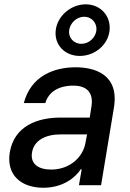

<svg xmlns="http://www.w3.org/2000/svg" viewBox="-20 -868 609 900"><path d="M183.2 12.1C273.4 12.1 331.7 -33.7 358.7 -74.6H362.9L350.1 0H453.8L513.8 -362.2C540.5 -521 421.2 -552.6 334.5 -552.6C235.8 -552.6 125.4 -513.8 91.6 -384.9H192.5C206.7 -435 252.5 -466.6 323.5 -466.6C391.7 -466.6 418.3 -429.3 408.7 -369L400.6 -316.8H262.8C156.2 -316.8 46.9 -277.7 25.9 -154.1C8.5 -47.2 79.5 12.1 183.2 12.1ZM130 -152.7C138.8 -209.5 193.2 -237.9 262.1 -237.9H388.1L380.3 -196.7C368.3 -131.4 307.9 -73.2 219.5 -73.2C159.4 -73.2 121.4 -100.1 130 -152.7ZM241.1 -725.1C234 -658 283.4 -605.8 354 -605.8C424.7 -605.8 486.5 -658 493.6 -725.1C500.7 -791.9 452.4 -847.7 381.7 -847.7C311.1 -847.7 248.2 -791.9 241.1 -725.1ZM304 -725.1C307.9 -758.2 337.4 -789.4 374.6 -789.4C411.6 -789.4 435.7 -758.2 431.8 -725.1C427.9 -692.8 398.4 -662.6 361.5 -662.6C324.2 -662.6 300.1 -692.8 304 -725.1Z"/></svg>

Font: Margiela Sans Medium
Style: Italic
Weight: 500
Italic angle: -9.39999°
Designer: Stefan Endress, Andreas Faust
Version: Version 1.100;FEAKit 1.0